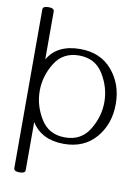

<svg xmlns="http://www.w3.org/2000/svg" viewBox="-95 -738 723 997"><g transform="rotate(10 267.0 -239.5)"><path d="M79.1 196.3Q48.8 196.3 48.8 179.2V-657.7Q48.8 -674.8 79.1 -674.8Q108.9 -674.8 108.9 -657.7V-404.3Q157.7 -489.3 279.3 -489.3Q386.2 -489.3 448 -416.7Q509.8 -344.2 509.8 -239.3Q509.8 -134.3 448 -61.8Q386.2 10.7 279.3 10.7Q162.1 10.7 108.9 -74.2V179.2Q108.9 196.3 79.1 196.3ZM279.3 -23.4Q364.7 -23.4 407.2 -92.8Q449.7 -162.1 449.7 -239.3Q449.7 -316.4 407.2 -385.7Q364.7 -455.1 279.3 -455.1Q193.8 -455.1 151.4 -385.7Q108.9 -316.4 108.9 -239.3Q108.9 -162.1 151.4 -92.8Q193.8 -23.4 279.3 -23.4Z"/></g></svg>

Font: Gayathri Thin
Style: Regular
Weight: 100
Designer: Binoy Dominic <binoy.domenic@gmail.com>
Foundry: SMC
Version: Version 1.000